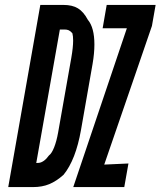

<svg xmlns="http://www.w3.org/2000/svg" viewBox="-20 -755 653 781"><path d="M144 -735H237.5Q274.5 -735 297.2 -721Q320 -707 337 -675Q364 -643 364 -574Q364 -538 356.5 -494.5L309.5 -226.5Q288 -104.5 238.5 -44Q209.5 -18 180.5 -6Q151.5 6 114.5 6H13.5ZM179 -122.5Q190.5 -131 200.2 -155.5Q210 -180 216.5 -216.5L270 -519.5Q277.5 -562.5 277.5 -590Q277.5 -608.5 274.5 -619.5Q267 -628.5 259.8 -631.8Q252.5 -635 242.5 -635H223.5L127.5 -92L138 -92.5Q148 -93.5 158.8 -101.2Q169.5 -109 179 -122.5ZM496 -640H397.5L414 -735H613L598 -649.5Q597.5 -646.5 530 -451.5Q427 -154 404 -85.5L502.5 -90L485.5 6H278Z"/></svg>

Font: JuliaMono BoldItalic
Style: Regular
Weight: 700
Italic angle: -9°
Monospace: yes
Designer: cormullion
Foundry: corm
Version: Version 0.049; ttfautohint (v1.8.4)